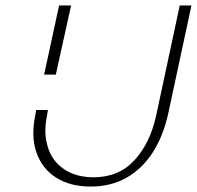

<svg xmlns="http://www.w3.org/2000/svg" viewBox="-20 -678 724 705"><path d="M313 7Q238 7 186.5 -25.5Q135 -58 114 -117.5Q93 -177 110 -257L113 -274H156L153 -256Q142 -203 150 -160.5Q158 -118 181 -88.5Q204 -59 240.5 -43Q277 -27 323 -27Q416 -27 473.5 -89.5Q531 -152 553 -252L640 -658H683L597 -258Q579 -178 541 -118.5Q503 -59 445.5 -26Q388 7 313 7ZM142 -404 197 -658H241L185 -404Z"/></svg>

Font: Ysabeau ExtraLight
Style: Italic
Weight: 250
Italic angle: -12°
Version: Version 2.000;gftools[0.9.27.dev2+g8671c4b]